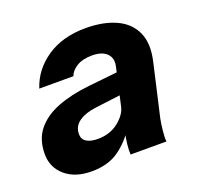

<svg xmlns="http://www.w3.org/2000/svg" viewBox="-99 -627 767 744"><g transform="rotate(-20 284.5 -255.0)"><path d="M322 0Q321 -17 323.5 -41Q326 -65 333 -98H331L385 -338Q391 -363 382.5 -379.5Q374 -396 356 -404Q338 -412 313 -412Q273 -412 248.5 -396.5Q224 -381 218 -361H77Q100 -432 165 -476Q230 -520 325 -520Q398 -520 449.5 -496.5Q501 -473 522.5 -425.5Q544 -378 527 -306L478 -92Q474 -72 471 -43.5Q468 -15 470 0ZM159 10Q91 10 50.5 -25Q10 -60 10 -115Q10 -175 41.5 -214Q73 -253 129.5 -275Q186 -297 262 -305L404 -320L384 -233L258 -217Q215 -212 188 -193.5Q161 -175 161 -142Q161 -121 178 -110.5Q195 -100 224 -100Q274 -100 309 -127.5Q344 -155 351 -187L346 -102Q316 -53 271.5 -21.5Q227 10 159 10Z"/></g></svg>

Font: Instrument Sans
Style: Bold Italic
Weight: 700
Italic angle: -13°
Designer: Rodrigo Fuenzalida
Foundry: fragTYPE
Version: Version 1.000;gftools[0.9.28]